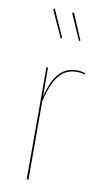

<svg xmlns="http://www.w3.org/2000/svg" viewBox="-89 -830 475 873"><g transform="rotate(10 148.0 -393.5)"><path d="M278 -522 277 -516Q259 -521 240 -521Q190 -521 159 -484Q128 -447 108 -363V0H100V-518H107L108 -384Q127 -460 158.5 -494Q190 -528 240 -528Q258 -528 278 -522ZM147 -661 141 -658 84 -783 91 -787ZM231 -664 225 -661 172 -781 180 -784Z"/></g></svg>

Font: Fira Sans Compressed Eight
Style: Regular
Weight: 100
Width: 1
Designer: bBox Type GmbH & Carrois Corporate GbR & Edenspiekermann AG
Foundry: bBox Type GmbH & Carrois Corporate GbR & Edenspiekermann AG
Version: Version 4.301